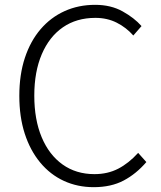

<svg xmlns="http://www.w3.org/2000/svg" viewBox="-20 -762 667 795"><path d="M368 13Q301 13 244.5 -13Q188 -39 146.5 -89Q105 -139 82.5 -208.5Q60 -278 60 -365Q60 -453 83 -522.5Q106 -592 148 -641Q190 -690 247.5 -716Q305 -742 374 -742Q439 -742 487.5 -715Q536 -688 566 -654L532 -615Q503 -648 463.5 -668Q424 -688 375 -688Q297 -688 240.5 -649Q184 -610 153 -537.5Q122 -465 122 -366Q122 -267 152.5 -194Q183 -121 239 -81Q295 -41 371 -41Q426 -41 469.5 -63.5Q513 -86 552 -129L586 -91Q544 -42 492 -14.5Q440 13 368 13Z"/></svg>

Font: Noto Sans HK Thin Light
Style: Regular
Weight: 300
Version: Version 2.004-H2;hotconv 1.0.118;makeotfexe 2.5.65603